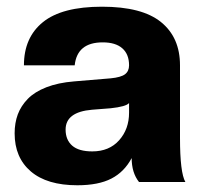

<svg xmlns="http://www.w3.org/2000/svg" viewBox="-20 -546 604 576"><path d="M211.9 9.8Q121.1 9.8 72.5 -31.7Q23.9 -73.2 23.9 -146Q23.9 -177.2 33.4 -202.9Q43 -228.5 63.5 -249.5Q84 -270.5 119.1 -284.2Q154.3 -297.9 202.1 -301.8L312 -311Q342.8 -314 355 -323.2Q367.2 -332.5 367.2 -350.1Q367.2 -383.3 346.9 -401.1Q326.7 -418.9 288.1 -418.9Q211.4 -418.9 204.1 -350.1H51.8Q51.8 -433.6 108.9 -479.7Q166 -525.9 286.1 -525.9Q406.2 -525.9 463.1 -479.7Q520 -433.6 520 -350.1V-131.8Q520 -28.3 536.1 0H397Q375 -27.8 375 -71.8Q353 -30.3 314.2 -10.3Q275.4 9.8 211.9 9.8ZM256.8 -91.8Q307.6 -91.8 337.4 -125.2Q367.2 -158.7 367.2 -208V-236.8Q357.9 -226.1 312 -221.2L255.9 -216.8Q176.8 -210 176.8 -157.2Q176.8 -126.5 196.5 -109.1Q216.3 -91.8 256.8 -91.8Z"/></svg>

Font: Creato Display ExtraBold
Style: Regular
Weight: 800
Version: Version 1.000